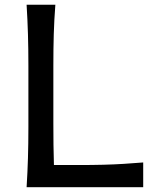

<svg xmlns="http://www.w3.org/2000/svg" viewBox="-20 -776 649 796"><path d="M90.3 0Q94.2 -62.5 95.9 -120.8Q97.7 -179.2 97.7 -249.5V-503.9Q97.7 -575.2 95.9 -634Q94.2 -692.9 90.3 -756.3H209.5Q204.6 -692.9 202.9 -634Q201.2 -575.2 201.2 -503.9V-265.6Q201.2 -217.8 201.7 -176Q202.1 -134.3 203.6 -91.8H302.2Q362.3 -91.8 408.2 -93Q454.1 -94.2 493.4 -96.7Q532.7 -99.1 573.7 -102.5V0Z"/></svg>

Font: Pinar-DS1-FD Medium
Style: Regular
Weight: 500
Designer: Amin Abedi
Version: Version 3.000